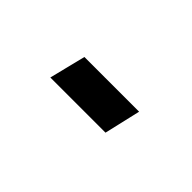

<svg xmlns="http://www.w3.org/2000/svg" viewBox="7 -264 440 440"><g transform="rotate(45 227.0 -44.0)"><path d="M322.3 -88.4 301.8 0H123L145 -88.4Z"/></g></svg>

Font: Scheherazade New
Style: Regular
Weight: 400
Designer: SIL International
Foundry: SIL International
Version: Version 4.000